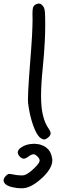

<svg xmlns="http://www.w3.org/2000/svg" viewBox="-134 -767 319 1058"><path d="M-65.4 264.6Q-101.1 256.8 -110.8 239.3Q-114.3 233.4 -114.3 227.1Q-114.3 214.8 -101.6 202.1Q-93.3 193.8 -87.9 191.9Q-82 190.4 -72.3 192.4Q-38.1 199.7 -17.1 199.7Q-7.8 199.7 -1 198.2Q20 192.9 51.8 162.6Q79.6 136.2 83.5 123Q84.5 120.1 84.5 117.7Q84.5 106.9 72.3 95.2Q60.5 83 50.3 83Q40 83 23.4 95.2Q7.3 107.4 -2.9 107.4Q-13.2 107.4 -25.4 95.7Q-36.1 83.5 -36.1 72.8Q-36.1 59.1 -20 47.4Q9.3 25.9 51.8 25.4Q54.7 25.4 57.6 25.4Q68.8 25.9 79.6 27.8Q93.8 30.8 106.4 37.1Q123 45.4 135.3 60.5Q147.5 75.7 151.9 99.1Q154.3 107.9 154.3 116.7Q154.3 138.2 140.6 162.1Q121.6 195.8 77.1 231.4Q40 260.7 10.3 267.6Q-2 270.5 -17.1 270.5Q-38.6 270.5 -65.4 264.6ZM103 -733.4Q109.4 -725.6 111.8 -713.4Q114.3 -701.2 114.7 -671.9Q115.2 -650.9 115.2 -630.9Q115.2 -583.5 112.8 -539.6Q109.9 -476.6 101.6 -393.1Q92.3 -303.7 92.3 -240.2Q92.3 -207 94.7 -180.7Q102.5 -103.5 133.8 -58.6Q145.5 -41.5 145 -30.8Q144 -19.5 130.9 -8.8Q119.1 0.5 110.4 1.5Q105.5 1.5 99.1 -1Q94.7 -2.9 89.8 -6.3Q68.8 -20.5 48.8 -75.7Q29.3 -130.9 21 -196.8Q20 -205.1 20 -220.2Q20 -238.8 21.5 -266.6Q23.9 -317.4 31.7 -418Q38.6 -502.4 42.5 -569.8Q45.4 -628.4 45.4 -655.8Q45.4 -659.7 45.4 -663.1Q44.9 -676.8 44.9 -688Q44.9 -713.9 47.4 -723.6Q51.3 -737.8 65.9 -744.1Q77.6 -749 85.9 -746.6Q94.7 -744.1 103 -733.4Z"/></svg>

Font: Casuwalt
Style: Regular
Weight: 400
Designer: Walter E Stewart
Version: 0.1